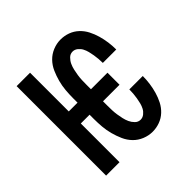

<svg xmlns="http://www.w3.org/2000/svg" viewBox="-145 -655 789 789"><g transform="rotate(-45 250.0 -260.0)"><path d="M311 8Q288 8 266 -1Q244 -10 228 -26.5Q212 -43 202.5 -64.5Q193 -86 187 -108.5Q181 -131 179 -154Q177 -177 177 -200V-225H126V0H48V-520H126V-295H177V-320Q177 -343 179 -366Q181 -389 187 -411.5Q193 -434 202.5 -455.5Q212 -477 228 -493.5Q244 -510 266 -519Q288 -528 311 -528Q333 -528 353.5 -520.5Q374 -513 390 -498Q406 -483 416 -463.5Q426 -444 432 -423Q438 -402 441 -380.5Q444 -359 444 -337H366Q366 -349 365 -361Q364 -373 362 -385Q360 -397 357 -409Q354 -421 348.5 -431.5Q343 -442 333 -450Q323 -458 311 -458Q297 -458 287 -448Q277 -438 271.5 -426Q266 -414 263 -400.5Q260 -387 258 -374Q256 -361 255.5 -347.5Q255 -334 255 -320V-295H351V-225H255V-200Q255 -186 255.5 -172.5Q256 -159 258 -146Q260 -133 263 -119.5Q266 -106 271.5 -94Q277 -82 287 -72Q297 -62 311 -62Q323 -62 333 -70Q343 -78 348.5 -88.5Q354 -99 357 -111Q360 -123 362 -135Q364 -147 365 -159Q366 -171 366 -183H444Q444 -161 441 -139.5Q438 -118 432 -97Q426 -76 416 -56.5Q406 -37 390 -22Q374 -7 353.5 0.5Q333 8 311 8Z"/></g></svg>

Font: Iosevka Fuck
Style: Regular
Weight: 400
Monospace: yes
Designer: Belleve Invis
Foundry: Belleve Invis
Version: Version 28.0.7; ttfautohint (v1.8.3)